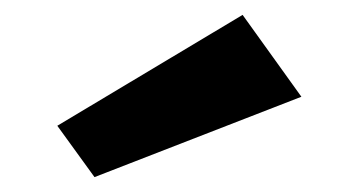

<svg xmlns="http://www.w3.org/2000/svg" viewBox="-20 -759 468 258"><path d="M385 -629 107 -521 57 -590 306 -739Z"/></svg>

Font: Exo 2 Expanded
Style: Bold
Weight: 700
Width: 7
Designer: Natanael Gama
Version: Version 1.001;PS 001.001;hotconv 1.0.70;makeotf.lib2.5.58329